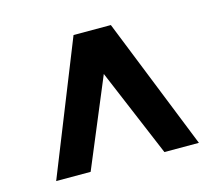

<svg xmlns="http://www.w3.org/2000/svg" viewBox="-74 -799 745 651"><g transform="rotate(-15 298.5 -473.5)"><path d="M48 -242 233 -705H364L549 -242H428L298 -551L169 -242Z"/></g></svg>

Font: Georama Extended SemiBold
Style: Regular
Weight: 600
Width: 7
Designer: Jean-Baptiste Levee
Foundry: Production Type
Version: Version 1.000